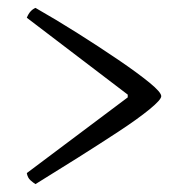

<svg xmlns="http://www.w3.org/2000/svg" viewBox="-20 -521 447 487"><path d="M70 -54Q65 -57 57.5 -63.5Q50 -70 48 -82L304 -274V-281L48 -476Q52 -486 57.5 -492Q63 -498 70 -501Q121 -472 176.5 -437Q232 -402 280.5 -369Q329 -336 359 -311.5Q389 -287 389 -277Q389 -268 359 -243.5Q329 -219 281 -187.5Q233 -156 177.5 -121Q122 -86 70 -54Z"/></svg>

Font: Texturina Medium 12pt ExtraLight
Style: Regular
Weight: 250
Version: Version 1.002